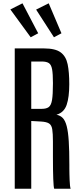

<svg xmlns="http://www.w3.org/2000/svg" viewBox="-20 -1156 498 1176"><path d="M70.3 0H171.4V-415L231.4 -411.6C253.9 -410.3 270.3 -406.3 280.5 -399.7C290.8 -393 297.3 -381.1 300 -364C302.8 -346.9 304.2 -322.1 304.2 -289.6V-196C304.2 -167.6 304.4 -141.8 304.7 -118.9C305 -95.9 305.5 -76.2 306.2 -59.6C306.8 -43 307.6 -29.6 308.6 -19.5C309.6 -9.4 310.7 -2.9 312 0H412.6C411 -4.2 409.7 -11 408.7 -20.3C407.7 -29.5 407 -40.2 406.5 -52.2C406 -64.3 405.6 -76.5 405.3 -88.9C404.9 -101.2 404.8 -112.6 404.8 -123V-147C404.8 -204.9 403.6 -253 401.1 -291.3C398.7 -329.5 394.5 -360 388.7 -382.8C382.8 -405.6 374.8 -422.4 364.5 -433.1C354.2 -443.8 341.3 -450.5 325.7 -453.1C356.6 -462.2 377.4 -482.4 388.2 -513.7C398.9 -544.9 404.3 -587.1 404.3 -640.1C404.3 -689.3 401 -730.1 394.3 -762.5C387.6 -794.8 373.4 -819.1 351.6 -835.2C329.8 -851.3 296.1 -859.4 250.5 -859.4H70.3ZM171.4 -489.3V-779.3H234.9C254.7 -779.3 269.5 -776 279.3 -769.5C289.1 -763 295.7 -750.4 299.1 -731.7C302.5 -713 304.2 -685.4 304.2 -648.9V-643.1C304.2 -599.1 302.4 -566.2 298.8 -544.2C295.2 -522.2 288.5 -507.6 278.6 -500.2C268.6 -492.9 254.4 -489.3 235.8 -489.3ZM168 -927.7 213.9 -952.1 117.7 -1135.7 43.5 -1098.1ZM310.5 -927.7 356.4 -952.1 278.3 -1135.7 201.2 -1097.2Z"/></svg>

Font: Antonio
Style: Regular
Weight: 400
Designer: Vernon Adams
Foundry: Vernon Adams
Version: Version 1.002